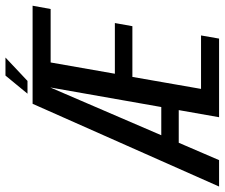

<svg xmlns="http://www.w3.org/2000/svg" viewBox="-110 -734 813 695"><g transform="rotate(-90 296.5 -386.5)"><path d="M-31.2 0H64.4L337.3 -634L345.8 -675H268.3ZM89.4 -146H270.1L281.5 -209.2H117.6ZM219.7 0H504.3L515.7 -65.3H322.2L365.6 -313.8H549.2L560.6 -377.2H377.1L417.9 -609.7H611.4L623.3 -675H338.7ZM304.9 -693.5H351.1L435.7 -773.2H370.5Z"/></g></svg>

Font: Anybody Thin Condensed
Style: Italic
Weight: 100
Width: 3
Italic angle: -10°
Version: Version 1.113;gftools[0.9.25]